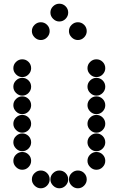

<svg xmlns="http://www.w3.org/2000/svg" viewBox="-20 -1018 640 1036"><path d="M52 -650Q52 -631 66.5 -616.5Q81 -602 100 -602Q120 -602 134 -616.5Q148 -631 148 -650Q148 -670 134 -684Q120 -698 100 -698Q81 -698 66.5 -684Q52 -670 52 -650ZM452 -650Q452 -631 466.5 -616.5Q481 -602 500 -602Q520 -602 534 -616.5Q548 -631 548 -650Q548 -670 534 -684Q520 -698 500 -698Q481 -698 466.5 -684Q452 -670 452 -650ZM52 -550Q52 -531 66.5 -516.5Q81 -502 100 -502Q120 -502 134 -516.5Q148 -531 148 -550Q148 -570 134 -584Q120 -598 100 -598Q81 -598 66.5 -584Q52 -570 52 -550ZM452 -550Q452 -531 466.5 -516.5Q481 -502 500 -502Q520 -502 534 -516.5Q548 -531 548 -550Q548 -570 534 -584Q520 -598 500 -598Q481 -598 466.5 -584Q452 -570 452 -550ZM52 -450Q52 -431 66.5 -416.5Q81 -402 100 -402Q120 -402 134 -416.5Q148 -431 148 -450Q148 -470 134 -484Q120 -498 100 -498Q81 -498 66.5 -484Q52 -470 52 -450ZM452 -450Q452 -431 466.5 -416.5Q481 -402 500 -402Q520 -402 534 -416.5Q548 -431 548 -450Q548 -470 534 -484Q520 -498 500 -498Q481 -498 466.5 -484Q452 -470 452 -450ZM52 -350Q52 -331 66.5 -316.5Q81 -302 100 -302Q120 -302 134 -316.5Q148 -331 148 -350Q148 -370 134 -384Q120 -398 100 -398Q81 -398 66.5 -384Q52 -370 52 -350ZM452 -350Q452 -331 466.5 -316.5Q481 -302 500 -302Q520 -302 534 -316.5Q548 -331 548 -350Q548 -370 534 -384Q520 -398 500 -398Q481 -398 466.5 -384Q452 -370 452 -350ZM52 -250Q52 -231 66.5 -216.5Q81 -202 100 -202Q120 -202 134 -216.5Q148 -231 148 -250Q148 -270 134 -284Q120 -298 100 -298Q81 -298 66.5 -284Q52 -270 52 -250ZM452 -250Q452 -231 466.5 -216.5Q481 -202 500 -202Q520 -202 534 -216.5Q548 -231 548 -250Q548 -270 534 -284Q520 -298 500 -298Q481 -298 466.5 -284Q452 -270 452 -250ZM52 -150Q52 -131 66.5 -116.5Q81 -102 100 -102Q120 -102 134 -116.5Q148 -131 148 -150Q148 -170 134 -184Q120 -198 100 -198Q81 -198 66.5 -184Q52 -170 52 -150ZM452 -150Q452 -131 466.5 -116.5Q481 -102 500 -102Q520 -102 534 -116.5Q548 -131 548 -150Q548 -170 534 -184Q520 -198 500 -198Q481 -198 466.5 -184Q452 -170 452 -150ZM152 -50Q152 -31 166.5 -16.5Q181 -2 200 -2Q220 -2 234 -16.5Q248 -31 248 -50Q248 -70 234 -84Q220 -98 200 -98Q181 -98 166.5 -84Q152 -70 152 -50ZM252 -50Q252 -31 266.5 -16.5Q281 -2 300 -2Q320 -2 334 -16.5Q348 -31 348 -50Q348 -70 334 -84Q320 -98 300 -98Q281 -98 266.5 -84Q252 -70 252 -50ZM352 -50Q352 -31 366.5 -16.5Q381 -2 400 -2Q420 -2 434 -16.5Q448 -31 448 -50Q448 -70 434 -84Q420 -98 400 -98Q381 -98 366.5 -84Q352 -70 352 -50ZM252 -950Q252 -931 266.5 -916.5Q281 -902 300 -902Q320 -902 334 -916.5Q348 -931 348 -950Q348 -970 334 -984Q320 -998 300 -998Q281 -998 266.5 -984Q252 -970 252 -950ZM152 -850Q152 -831 166.5 -816.5Q181 -802 200 -802Q220 -802 234 -816.5Q248 -831 248 -850Q248 -870 234 -884Q220 -898 200 -898Q181 -898 166.5 -884Q152 -870 152 -850ZM352 -850Q352 -831 366.5 -816.5Q381 -802 400 -802Q420 -802 434 -816.5Q448 -831 448 -850Q448 -870 434 -884Q420 -898 400 -898Q381 -898 366.5 -884Q352 -870 352 -850Z"/></svg>

Font: Matrix Sans Print
Style: Regular
Weight: 400
Designer: Brad Neil
Version: Version 1.100